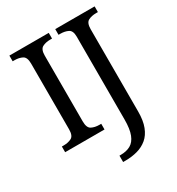

<svg xmlns="http://www.w3.org/2000/svg" viewBox="-219 -851 1134 1229"><g transform="rotate(-30 348.0 -237.0)"><path d="M38 0V-42H51Q85 -42 109 -54.5Q133 -67 133 -114V-600Q133 -647 109 -659.5Q85 -672 51 -672H38V-714H329V-672H316Q282 -672 258 -659.5Q234 -647 234 -600V-114Q234 -67 258 -54.5Q282 -42 316 -42H329V0ZM328 240V193H337Q380 193 410 176.5Q440 160 456 119.5Q472 79 472 9V-604Q472 -648 447.5 -660Q423 -672 390 -672H377V-714H668V-672H655Q621 -672 597 -659.5Q573 -647 573 -600V8Q573 75 555.5 120Q538 165 507 191Q476 217 434.5 228.5Q393 240 345 240Z"/></g></svg>

Font: Noto Serif Khojki
Style: Regular
Weight: 400
Designer: Juan Bruce
Version: Version 2.002